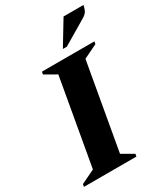

<svg xmlns="http://www.w3.org/2000/svg" viewBox="-240 -955 914 1049"><g transform="rotate(-30 217.5 -431.0)"><path d="M-30 0 -27 -16 60 -58 156 -602 83 -644 86 -660H417L414 -644L327 -602L231 -58L304 -16L301 0ZM247 -710 339 -862H465Q462 -847 455 -830.5Q448 -814 422 -799L272 -710Z"/></g></svg>

Font: Spectral SC ExtraBold
Style: Italic
Weight: 800
Italic angle: -10°
Designer: Jean-Baptiste Levee
Foundry: Production Type
Version: Version 2.001